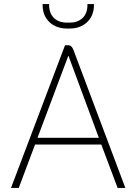

<svg xmlns="http://www.w3.org/2000/svg" viewBox="-20 -922 669 942"><path d="M477 -213H152L72 0H34L299 -700H316Q331 -700 340 -678L595 0H557ZM164 -246H465L316 -648H315ZM189 -898V-902H221V-898Q221 -857 244.5 -834Q268 -811 309 -811H321Q362 -811 385.5 -834Q409 -857 409 -898V-902H441V-898Q441 -846 408 -814Q375 -782 321 -782H309Q255 -782 222 -814Q189 -846 189 -898Z"/></svg>

Font: Bai Jamjuree ExtraLight
Style: Regular
Weight: 275
Designer: Katatrad Aksorn Co.,Ltd.
Foundry: Cadson Demak Co.,Ltd.
Version: Version 1.000; ttfautohint (v1.6)